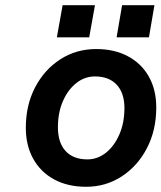

<svg xmlns="http://www.w3.org/2000/svg" viewBox="-20 -703 619 736"><path d="M448 -683H572L551 -560H427ZM220 -683H344L322 -560H198ZM79 -213Q79 -300 114.5 -368Q150 -436 211 -475.5Q272 -515 349 -515Q418 -515 470 -487.5Q522 -460 550.5 -409.5Q579 -359 579 -291Q579 -204 543.5 -135.5Q508 -67 447 -27Q386 13 310 13Q240 13 188 -15Q136 -43 107.5 -94Q79 -145 79 -213ZM457 -289Q457 -346 427.5 -378Q398 -410 344 -410Q305 -410 273 -385Q241 -360 221.5 -316Q202 -272 202 -215Q202 -156 231.5 -124Q261 -92 315 -92Q354 -92 386 -117.5Q418 -143 437.5 -187.5Q457 -232 457 -289Z"/></svg>

Font: Overused Grotesk SemiBold
Style: Italic
Weight: 600
Italic angle: -10°
Version: Version 0.003